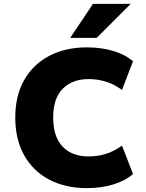

<svg xmlns="http://www.w3.org/2000/svg" viewBox="-20 -961 757 993"><path d="M430 12Q318 12 234.5 -32Q151 -76 105 -158Q59 -240 59 -353Q59 -466 105 -547Q151 -628 234.5 -672Q318 -716 430 -716Q503 -716 565.5 -697.5Q628 -679 668 -644L611 -496Q568 -527 525.5 -539.5Q483 -552 438 -552Q354 -552 304.5 -502Q255 -452 255 -354Q255 -254 303.5 -203Q352 -152 438 -152Q483 -152 525.5 -164.5Q568 -177 611 -208L668 -61Q628 -26 565.5 -7Q503 12 430 12ZM343 -765 461 -941H656L480 -765Z"/></svg>

Font: Nunito Sans 8pt Black
Style: Regular
Weight: 900
Version: Version 3.101;gftools[0.9.27]